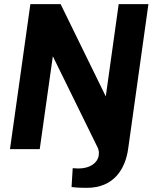

<svg xmlns="http://www.w3.org/2000/svg" viewBox="-20 -717 734 923"><path d="M397.5 186C528 186 582.5 94.5 596 -1L693.5 -697H550.5L488.5 -253.5L271.5 -697H126L28 0H171L234 -446.5L451.5 -3.5C454.5 5 455.5 13 455.5 19.5C455.5 24 454.5 28 454.5 30.5C450 64 415 93 357 93C351 93 340 92 329.5 91.5L324 182C351 185.5 372 186 397.5 186Z"/></svg>

Font: HK Grotesk ExtraBold
Style: Italic
Weight: 800
Italic angle: -16°
Designer: Alfredo Marco Pradil
Foundry: Hanken Design Co.
Version: Version 3.001;FEAKit 1.0